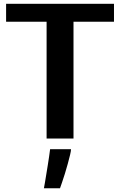

<svg xmlns="http://www.w3.org/2000/svg" viewBox="-20 -731 634 1014"><path d="M226.1 0.5V-616.2H12.2V-710.9H582V-616.2H368.2V0.5ZM211.9 263.2Q213.9 253.9 217 235.1Q220.2 216.3 224.1 191.9Q228 167.5 232.2 142.3Q236.3 117.2 239.5 94.7Q242.7 72.3 244.6 57.1H355V58.1Q355 66.4 350.1 86.9Q345.2 107.4 338.1 133.5Q331.1 159.7 322.8 186Q314.5 212.4 307.4 233.2Q300.3 253.9 296.9 263.2Z"/></svg>

Font: Comme SemiBold
Style: Regular
Weight: 600
Version: Version 1.000;gftools[0.9.27]